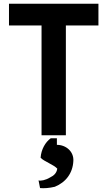

<svg xmlns="http://www.w3.org/2000/svg" viewBox="-20 -723 580 1026"><path d="M372 137C375 87 333 51 284 51V16H251C223 36 200 75 197 120C214 139 267 157 286 178C283 202 267 216 248 225C224 240 196 245 186 241L194 282C216 284 244 282 273 275C332 251 369 202 372 137ZM28 -703V-587H202V0H332V-587H506V-703Z"/></svg>

Font: Bluebird
Style: Nrw
Weight: 400
Designer: Jasper
Foundry: Cannot Into Space Fonts
Version: Version 0.98